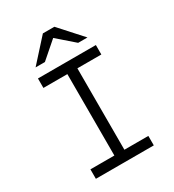

<svg xmlns="http://www.w3.org/2000/svg" viewBox="-216 -1041 1049 1160"><g transform="rotate(-30 308.0 -460.5)"><path d="M273 0V-700H343V0ZM106 0V-66H510V0ZM106 -634V-700H510V-634ZM127 -765 268 -921H348L489 -765H424L308 -866L192 -765Z"/></g></svg>

Font: Overpass Mono Light
Style: Regular
Weight: 300
Monospace: yes
Designer: Delve Withrington, Dave Bailey
Foundry: Delve Fonts LLC
Version: Version 4.000